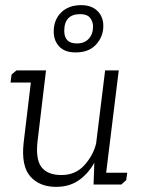

<svg xmlns="http://www.w3.org/2000/svg" viewBox="-20 -718 557 747"><path d="M274 -514Q232 -514 210.5 -537Q189 -560 189 -595Q189 -641 218 -669.5Q247 -698 296 -698Q336 -698 359 -675.5Q382 -653 382 -617Q382 -576 354 -545Q326 -514 274 -514ZM279 -549Q309 -549 325.5 -567.5Q342 -586 342 -614Q342 -634 330.5 -648.5Q319 -663 292 -663Q230 -663 230 -598Q230 -549 279 -549ZM475 -46 471 -17 452 0H344L347 -85Q323 -42 286.5 -16.5Q250 9 198 9Q134 9 98 -31.5Q62 -72 72 -163L100 -397H21L25 -428L44 -444H159L127 -176Q117 -101 140.5 -69Q164 -37 219 -37Q274 -37 308.5 -75.5Q343 -114 354 -160L389 -444H442L393 -46Z"/></svg>

Font: Zilla Slab Light
Style: Italic
Weight: 300
Italic angle: -6°
Designer: Typotheque.com
Foundry: Typotheque type foundry
Version: Version 1.1; 2017; ttfautohint (v1.6)